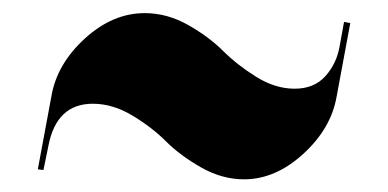

<svg xmlns="http://www.w3.org/2000/svg" viewBox="-20 -499 606 300"><path d="M361.3 -218.8Q327.1 -218.8 294.4 -237.3Q261.7 -255.9 239.7 -277.8Q217.8 -299.8 187 -318.4Q156.2 -336.9 125 -336.9Q68.4 -336.9 55.7 -271.5L47.9 -233.4L39.1 -234.4L60.5 -349.6Q69.3 -399.4 112.8 -439Q156.2 -478.5 206.1 -478.5Q241.2 -478.5 273.9 -460Q306.6 -441.4 328.6 -419.4Q350.6 -397.5 380.4 -378.9Q410.2 -360.4 440.4 -360.4Q470.7 -360.4 488.3 -379.9Q505.9 -399.4 510.7 -426.8L517.6 -464.8L527.3 -462.9L505.9 -347.7Q497.1 -297.9 453.6 -258.3Q410.2 -218.8 361.3 -218.8Z"/></svg>

Font: spinweradC
Style: Bold
Weight: 700
Width: 7
Version: Version 0.3